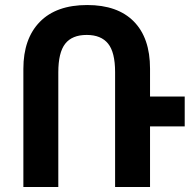

<svg xmlns="http://www.w3.org/2000/svg" viewBox="-20 -744 776 764"><path d="M715 -241H577V0H438V-457Q438 -536 410 -570.5Q382 -605 325 -605Q267 -605 239.5 -570Q212 -535 212 -456V0H73V-470Q73 -590 138.5 -657Q204 -724 327 -724Q448 -724 512.5 -658.5Q577 -593 577 -471V-360H715Z"/></svg>

Font: Noto Sans Armenian SmBd Narrow
Style: Regular
Weight: 600
Width: 4
Designer: Monotype Design team
Foundry: Monotype Imaging Inc.
Version: Version 1.000